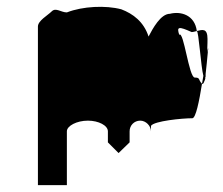

<svg xmlns="http://www.w3.org/2000/svg" viewBox="-20 -725 647 557"><path d="M90 -188H174V-344C174 -360 203 -375 235 -375C266 -375 293 -361 293 -344V-312L324 -281L356 -312V-344C356 -361 369 -375 387 -375C403 -375 418 -360 418 -344V-360C427 -374 509 -382 538 -382C548 -382 558 -432 566 -482C554 -494 562 -500 545 -500C528 -500 513 -637 500 -624C492 -648 498 -649 536 -632C541 -632 546 -634 551 -635C545 -682 504 -693 473 -685C446 -685 423 -642 411 -619C397 -662 366 -685 332 -698C287 -710 220 -707 174 -689C157 -689 142 -704 130 -692C118 -680 90 -665 90 -648ZM551 -634V-635C567 -639 582 -644 582 -612C582 -612 582 -595 581 -573C583 -585 584 -589 584 -580C584 -591 581 -548 577 -515C576 -509 577 -504 576 -500H575V-498L576 -499C575 -494 574 -491 573 -490C571 -483 568 -480 566 -482C567 -490 569 -497 570 -505C563 -530 556 -639 551 -634ZM576 -500C576 -500 576 -499 576 -499C576 -499 576 -500 576 -500Z"/></svg>

Font: bitstorm
Style: ultext
Weight: 400
Version: Version 0.2